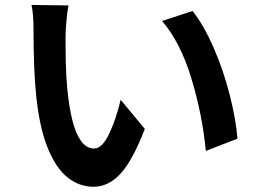

<svg xmlns="http://www.w3.org/2000/svg" viewBox="-20 -718 1017 759"><path d="M239.3 -579.3Q238.8 -531.5 240 -475.5Q241.2 -419.4 245.6 -370.6Q252.9 -294.9 266.1 -242.4Q279.3 -189.9 300.5 -160.4Q321.8 -130.9 352.1 -130.9Q383.8 -130.9 411.5 -189.1Q439.2 -247.3 457 -323.5L552.5 -208.5Q505.1 -85 457.3 -32.3Q409.4 20.3 349.6 20.3Q293.9 20.3 247.8 -16Q201.7 -52.2 169.2 -131.6Q136.7 -210.9 123.3 -336.7Q112.5 -437.7 112.5 -600.6Q112.5 -661.6 104.7 -698.5L250.7 -696.5Q245.8 -671.4 242.7 -636.2Q239.5 -601.1 239.3 -579.3ZM918.7 -169.9 793.7 -121.3Q780 -264.2 736.7 -407.5Q693.4 -550.8 620.6 -635L741 -674.6Q784.9 -619.9 824 -530.6Q863 -441.4 887.9 -343.9Q912.8 -246.3 918.7 -169.9Z"/></svg>

Font: Min Sans VF VF
Style: Regular
Weight: 400
Designer: Jinseong-Kim, NotoSansCJK, Nunito
Foundry: Jinseong-Kim
Version: Version 1.420;Glyphs 3.1.2 (3151)